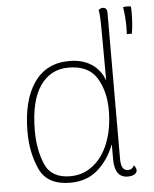

<svg xmlns="http://www.w3.org/2000/svg" viewBox="-53 -773 667 829"><g transform="rotate(-5 280.5 -358.0)"><path d="M498 -39Q508 -28 508 -17Q508 -6 497 0.5Q486 7 468 7Q411 7 411 -73V-138Q385 -71 337.5 -29.5Q290 12 219 12Q119 12 86 -60Q53 -132 53 -222Q53 -358 106 -435Q159 -512 259 -512Q316 -512 355 -486.5Q394 -461 411 -414L410 -628Q410 -700 405 -720Q413 -728 423 -728Q442 -728 442 -706L441 -71Q441 -21 471 -21Q490 -21 498 -39ZM546 -694Q546 -647 539 -606H517Q518 -617 518 -640Q518 -682 511 -723Q517 -725 528 -725Q540 -725 545 -723Q546 -713 546 -694ZM411 -286Q411 -368 375.5 -426Q340 -484 253 -484Q175 -484 130 -418.5Q85 -353 85 -224Q85 -142 112 -79Q139 -16 221 -16Q277 -16 320.5 -50.5Q364 -85 387.5 -146.5Q411 -208 411 -286Z"/></g></svg>

Font: Arima Madurai Thin
Style: Regular
Weight: 250
Designer: Joana Correia and Natanael Gama
Foundry: NDISCOVER
Version: Version 1.019; ttfautohint (v1.5) -l 7 -r 28 -G 50 -x 13 -D 